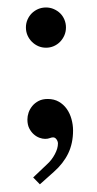

<svg xmlns="http://www.w3.org/2000/svg" viewBox="-20 -355 253 503"><path d="M152.8 -283.2Q152.8 -272 148.7 -262.5Q144.5 -252.9 137.5 -245.6Q130.4 -238.3 120.8 -234.1Q111.3 -230 100.6 -230Q89.8 -230 80.3 -234.1Q70.8 -238.3 63.5 -245.6Q56.2 -252.9 52 -262.5Q47.9 -272 47.9 -283.2Q47.9 -293.9 52 -303.5Q56.2 -313 63.2 -320.1Q70.3 -327.1 79.8 -331.3Q89.4 -335.4 100.6 -335.4Q111.3 -335.4 120.8 -331.3Q130.4 -327.1 137.5 -320.3Q144.5 -313.5 148.7 -303.7Q152.8 -293.9 152.8 -283.2ZM171.4 -13.2Q171.4 20.5 158.7 46.9Q146 73.2 121.1 95.2L84.5 127.9L66.9 109.9L104.5 74.2Q115.7 64 123.8 48.8Q131.8 33.7 131.8 21Q131.8 15.6 128.2 10.3Q124.5 4.9 119.1 4.9Q115.2 4.9 110.4 6.8Q105.5 8.8 98.1 8.8Q91.3 8.8 83.3 5.9Q75.2 2.9 68.4 -3.2Q61.5 -9.3 56.6 -18.8Q51.8 -28.3 51.8 -42Q51.8 -50.8 54.9 -60.1Q58.1 -69.3 64.7 -77.4Q71.3 -85.4 81.3 -90.6Q91.3 -95.7 105 -95.7Q121.6 -95.7 134 -88.6Q146.5 -81.5 154.8 -69.8Q163.1 -58.1 167.2 -43.2Q171.4 -28.3 171.4 -13.2Z"/></svg>

Font: Arian Grqi
Style: Italic
Weight: 400
Italic angle: -15°
Designer: Ruben Hakobyan (Tarumian)
Foundry: Ruben Hakobyan (Tarumian)
Version: Version 1.002